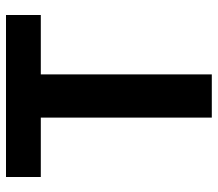

<svg xmlns="http://www.w3.org/2000/svg" viewBox="-63 -663 726 640"><g transform="rotate(-90 300.0 -343.0)"><path d="M228 0V-570H30V-686H570V-570H372V0Z"/></g></svg>

Font: Chivo Mono SemiBold
Style: Regular
Weight: 600
Monospace: yes
Designer: Hector Gatti
Foundry: Omnibus-Type
Version: Version 1.008